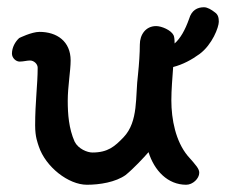

<svg xmlns="http://www.w3.org/2000/svg" viewBox="-20 -506 629 530"><path d="M34 -336C45 -336 54 -339 63 -339C73 -339 84 -330 84 -319C84 -273 77 -224 77 -160C77 -127 84 -112 87 -102C106 -45 169 4 220 4C255 4 299 -3 327 -23C349 -41 377 -71 390 -86C406 -35 443 4 494 4C512 4 530 -13 530 -29C530 -40 522 -49 498 -76C465 -116 453 -176 453 -229C453 -259 456 -292 458 -321C485 -328 509 -341 531 -357C566 -383 584 -431 584 -446C584 -457 582 -466 573 -472C564 -479 553 -486 543 -486C525 -486 509 -478 502 -454C491 -423 478 -400 462 -386C462 -398 461 -405 459 -409C452 -423 426 -434 411 -434C382 -434 366 -410 366 -383C366 -360 364 -330 361 -301C353 -240 363 -171 321 -127C297 -102 278 -85 235 -85C221 -85 196 -95 186 -115C170 -151 167 -191 167 -228C167 -267 175 -311 175 -339C175 -392 137 -418 89 -418C67 -418 33 -401 33 -401C22 -391 13 -375 13 -358C13 -346 24 -336 34 -336Z"/></svg>

Font: Itim
Style: Regular
Weight: 400
Designer: CadsonDemak Team
Foundry: Pablo Impallari
Version: Version 1.002;PS 001.002;hotconv 1.0.88;makeotf.lib2.5.64775